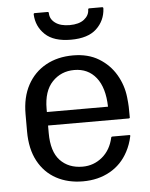

<svg xmlns="http://www.w3.org/2000/svg" viewBox="-54 -788 663 851"><g transform="rotate(-5 277.5 -363.0)"><path d="M507 -164.5Q499 -126.5 482.5 -96Q453.5 -41 401.2 -11.8Q349 17.5 281 17.5Q214 17.5 162.5 -10.5Q111 -38.5 82 -92.5Q53 -146.5 53 -224V-301.5Q53 -376.5 82.2 -430.5Q111.5 -484.5 163.8 -513.5Q216 -542.5 285 -542.5Q352 -542.5 399.5 -513.5Q447 -484.5 474.5 -437.8Q502 -391 508 -337Q511 -310.5 511.5 -294.2Q512 -278 512 -246.5Q512 -242.5 507 -242.5H148V-209Q148 -126.5 185.2 -87Q222.5 -47.5 285 -47.5Q334.5 -47.5 372.5 -79Q410.5 -110.5 422.5 -166Q423.5 -169 428 -169H503Q508 -169 507 -164.5ZM285 -477.5Q226 -477.5 187 -436.5Q148 -395.5 148 -316.5V-302.5H420Q418 -387.5 382 -432.5Q346 -477.5 285 -477.5ZM282.5 -677.5Q324 -677.5 346.8 -695.2Q369.5 -713 370 -738.5Q370 -744 375 -744H432.5Q438 -744 437.5 -737Q434.5 -684 396.5 -648.2Q358.5 -612.5 282.5 -612.5Q206.5 -612.5 168.2 -648.5Q130 -684.5 127.5 -738.5Q127.5 -744 132.5 -744H190Q195 -744 195 -737.5Q195.5 -711.5 218.8 -694.5Q242 -677.5 282.5 -677.5Z"/></g></svg>

Font: MFEK Sans
Style: Regular
Weight: 400
Designer: Owen Earl
Foundry: indestructible type*
Version: Version 0.001; ttfautohint (v1.8.4.7-5d5b)